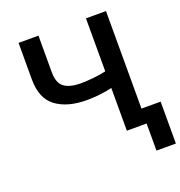

<svg xmlns="http://www.w3.org/2000/svg" viewBox="-156 -859 1096 1168"><g transform="rotate(-20 391.5 -275.5)"><path d="M93.4 -727.3H222.3V-490.1Q222.3 -421.2 258.3 -393.8Q294.4 -366.5 366.1 -366.5Q402.7 -366.5 448.2 -371.1Q493.6 -375.7 529.8 -384.2V-727.3H659.4V0H529.8V-276.6Q494.3 -267.8 450.1 -262.8Q405.9 -257.8 366.1 -257.8Q240.8 -257.8 167.1 -312.5Q93.4 -367.2 93.4 -490.1ZM783.4 -95.9V175.4H657.7V-95.9Z"/></g></svg>

Font: Inter Zeller Semi Bold
Style: Regular
Weight: 600
Designer: Rasmus Andersson; Joe Bland
Foundry: zeller
Version: Version 3.015;git-dec3a8cb1